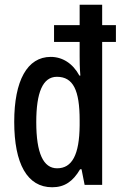

<svg xmlns="http://www.w3.org/2000/svg" viewBox="-20 -873 514 810"><path d="M200 -83C253 -83 288 -108 318 -159H324L337 -93H411V-696H469V-767H411V-853H316V-767H208V-696H316V-634C316 -617 316 -590 319 -554H315C287 -606 243 -633 194 -633C95 -633 40 -533 40 -359C40 -182 95 -83 200 -83ZM221 -163C163 -163 133 -226 133 -358C133 -482 160 -549 220 -549C289 -549 316 -492 316 -366V-344C315 -220 284 -163 221 -163Z"/></svg>

Font: Noto Sans Kannada UI ExtraCondensed Medium
Style: Regular
Weight: 500
Width: 2
Designer: Jelle Bosma - Monotype Design Team
Foundry: Monotype Imaging Inc.
Version: Version 2.005